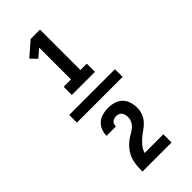

<svg xmlns="http://www.w3.org/2000/svg" viewBox="-314 -904 1129 1129"><g transform="rotate(-45 250.0 -340.0)"><path d="M154 -444V-512H215V-777L165 -734L128 -772L215 -848H293V-512H346V-444ZM60 -308V-372H440V-308ZM129 168Q129 150 130 132.5Q131 115 134 97.5Q137 80 143.5 63.5Q150 47 159.5 32.5Q169 18 181.5 5Q194 -8 208 -18.5Q222 -29 237.5 -37.5Q253 -46 266.5 -57.5Q280 -69 288 -85Q296 -101 296 -119Q296 -129 293.5 -139Q291 -149 285 -157Q279 -165 269.5 -168.5Q260 -172 250 -172Q241 -172 232.5 -169.5Q224 -167 218 -161.5Q212 -156 209 -147.5Q206 -139 206 -130H128Q128 -153 137 -175.5Q146 -198 163.5 -213Q181 -228 204 -234Q227 -240 250 -240Q275 -240 299 -233Q323 -226 340.5 -209Q358 -192 365.5 -168Q373 -144 373 -119Q373 -96 365 -73.5Q357 -51 341.5 -33.5Q326 -16 306.5 -2.5Q287 11 269 26Q251 41 236.5 59.5Q222 78 215 100H371V168Z"/></g></svg>

Font: Iosevka SS18 Semibold
Style: Regular
Weight: 600
Monospace: yes
Designer: Belleve Invis
Foundry: Belleve Invis
Version: Version 25.1.1; ttfautohint (v1.8.4)